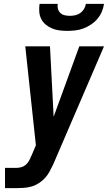

<svg xmlns="http://www.w3.org/2000/svg" viewBox="-20 -975 559 995"><path d="M6 0V-105H64Q77 -105 90 -108.5Q103 -112 113.5 -121Q124 -130 130.5 -142Q137 -154 142 -167L143 -168L166 -222L111 -735H239L258 -370L391 -735H519L257 -126Q248 -107 238 -88Q228 -69 214 -53.5Q200 -38 181.5 -26Q163 -14 143.5 -8.5Q124 -3 104 -1.5Q84 0 64 0ZM329 -815Q308 -815 288 -817.5Q268 -820 250 -827.5Q232 -835 217 -847.5Q202 -860 193.5 -877Q185 -894 183.5 -914Q182 -934 185 -955H279Q277 -941 280.5 -928.5Q284 -916 293 -907.5Q302 -899 315 -896Q328 -893 342 -893Q356 -893 370 -896Q384 -899 396 -907.5Q408 -916 415.5 -928.5Q423 -941 425 -955H519Q516 -934 507.5 -914Q499 -894 484.5 -877Q470 -860 451 -847.5Q432 -835 412 -827.5Q392 -820 371 -817.5Q350 -815 329 -815Z"/></svg>

Font: Iosevka SS18 Extrabold
Style: Italic
Weight: 800
Italic angle: -9°
Monospace: yes
Designer: Belleve Invis
Foundry: Belleve Invis
Version: Version 25.1.1; ttfautohint (v1.8.4)